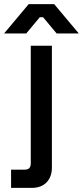

<svg xmlns="http://www.w3.org/2000/svg" viewBox="-84 -716 404 936"><path d="M-30 200V111H37Q66 111 66 81V-493H169V101Q169 146 143 173Q117 200 70 200ZM-64 -553 56 -696H180L300 -553H192L126 -632H110L44 -553Z"/></svg>

Font: Space Grotesk Frontify Medium
Style: Regular
Weight: 500
Designer: Florian Karsten
Version: Version 2.000